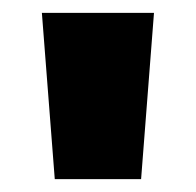

<svg xmlns="http://www.w3.org/2000/svg" viewBox="-20 -734 304 298"><path d="M219 -714 199 -456H65L45 -714Z"/></svg>

Font: Noto Sans Lao Looped UI Cond Blk
Style: Regular
Weight: 900
Width: 3
Designer: Mark Frömberg, Ben Mitchell
Foundry: The Fontpad Ltd
Version: Version 1.001; ttfautohint (v1.8.4.7-5d5b)